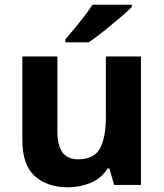

<svg xmlns="http://www.w3.org/2000/svg" viewBox="-20 -786 697 816"><path d="M579 -546V0H465L445 -70H437Q411 -28 365.5 -9Q320 10 269 10Q181 10 128 -37.5Q75 -85 75 -190V-546H224V-227Q224 -169 245 -139Q266 -109 312 -109Q380 -109 405 -155.5Q430 -202 430 -289V-546ZM540 -756Q526 -742 503 -722Q480 -702 453.5 -680Q427 -658 401.5 -638.5Q376 -619 357 -606H258V-619Q274 -638 295.5 -663.5Q317 -689 338 -716.5Q359 -744 373 -766H540Z"/></svg>

Font: Noto Sans Sora Sompeng
Style: Bold
Weight: 700
Designer: Monotype Design Team. David Williams.
Foundry: Monotype Imaging Inc.
Version: Version 2.101